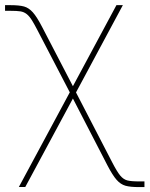

<svg xmlns="http://www.w3.org/2000/svg" viewBox="-20 -536 592 760"><path d="M261.2 -179.7H275.9L424.8 107.9Q443.8 144.5 456.1 159.2Q468.3 173.8 483.4 178Q498.5 182.1 531.2 182.1H551.8V204.6H531.2Q495.6 204.6 476.6 199.2Q457.5 193.8 441.7 176Q425.8 158.2 405.3 118.7L268.6 -146L80.1 204.1H54.7ZM127 -418.9Q114.7 -442.4 107.4 -454.1Q96.2 -472.2 85.4 -480.5Q74.7 -488.8 61 -491Q47.4 -493.2 20.5 -493.2H0V-515.6H20.5Q56.2 -515.6 75.2 -510.3Q94.2 -504.9 110.1 -487.1Q126 -469.2 146.5 -429.7L268.6 -194.8L440.9 -515.6H466.3L273.4 -156.2H263.7Z"/></svg>

Font: Intratopia Thin
Style: Regular
Weight: 100
Designer: Rasmus Andersson
Foundry: rsms
Version: Version 3.000;Glyphs 3.2.3 (3260)